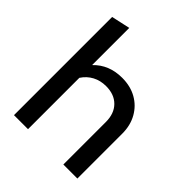

<svg xmlns="http://www.w3.org/2000/svg" viewBox="-201 -845 968 968"><g transform="rotate(45 283.5 -361.0)"><path d="M59 0V-700L159 -722V-457Q218 -519 312 -519Q371 -519 415.5 -494Q460 -469 485.5 -424Q511 -379 511 -320V0H411V-303Q411 -363 377 -397.5Q343 -432 284 -432Q244 -432 212 -415Q180 -398 159 -366V0Z"/></g></svg>

Font: Red Hat Display Medium
Style: Regular
Weight: 500
Designer: Pentagram, MCKL
Foundry: Pentagram, MCKL
Version: Version 1.023